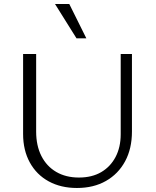

<svg xmlns="http://www.w3.org/2000/svg" viewBox="-20 -927 775 956"><path d="M363 9Q283 9 222.5 -24Q162 -57 128.5 -118Q95 -179 95 -260V-658H160V-272Q160 -202 186 -150.5Q212 -99 260 -71Q308 -43 373 -43Q438 -43 484 -70Q530 -97 555.5 -145.5Q581 -194 581 -259V-658H637V-272Q637 -187 603 -124Q569 -61 507.5 -26Q446 9 363 9ZM361 -736 254 -907H325L410 -736Z"/></svg>

Font: Ysabeau Office Light
Style: Regular
Weight: 300
Designer: Christian Thalmann (Catharsis Fonts)
Version: Version 2.001;gftools[0.9.30]; featfreeze: tnum,lnum,ss02